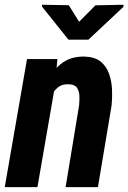

<svg xmlns="http://www.w3.org/2000/svg" viewBox="-25 -772 530 792"><path d="M200.2 -408.2 129.4 0H-5.4L86.4 -528.3H211.9ZM158.7 -282.2 127.9 -280.3Q131.3 -322.3 143.6 -367.9Q155.8 -413.6 179 -453.1Q202.1 -492.7 237.8 -516.4Q273.4 -540 325.2 -538.6Q366.2 -537.1 389.9 -518.1Q413.6 -499 424.6 -468.5Q435.5 -438 437 -403.6Q438.5 -369.1 435.1 -335.9L378.9 0H245.6L301.3 -337.4Q303.2 -357.4 302.5 -377.2Q301.8 -397 292 -410.6Q282.2 -424.3 257.3 -424.3Q231 -425.8 213.4 -411.1Q195.8 -396.5 184.8 -373.8Q173.8 -351.1 167.7 -326.7Q161.6 -302.2 158.7 -282.2ZM258.8 -750.5 301.3 -682.1 368.7 -750 483.9 -752.4 484.4 -744.1 339.8 -608.4H257.3L148.4 -744.6V-752.4Z"/></svg>

Font: Roboto Condensed
Style: Bold Italic
Weight: 700
Italic angle: -12°
Designer: Christian Robertson
Foundry: Google
Version: Version 3.0